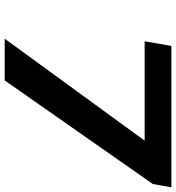

<svg xmlns="http://www.w3.org/2000/svg" viewBox="14 -765 751 819"><g transform="rotate(90 389.5 -355.5)"><path d="M765 -632 779 -711H176L156 -597H580L145 0H323Z"/></g></svg>

Font: Asimov
Style: XWidIt
Weight: 500
Designer: Google
Version: Version 2.000980; 2014